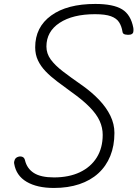

<svg xmlns="http://www.w3.org/2000/svg" viewBox="-20 -951 697 974"><path d="M253.5 2.5Q168 2.5 115 -28.8Q62 -60 52 -120.5Q50 -129.5 54.8 -140.8Q59.5 -152 73.5 -156Q85 -159 94.2 -155Q103.5 -151 106.5 -139Q116.5 -96 151.8 -73.5Q187 -51 253.5 -51Q329.5 -51 385 -77.2Q440.5 -103.5 470.8 -152Q501 -200.5 501 -267Q501 -303 485.8 -337Q470.5 -371 435.5 -407Q400.5 -443 342 -484.5Q303.5 -512.5 270 -537.8Q236.5 -563 211.5 -589Q186.5 -615 172.5 -644.8Q158.5 -674.5 158.5 -711Q158.5 -813.5 239.5 -872.2Q320.5 -931 463.5 -931Q554.5 -931 599.2 -903.8Q644 -876.5 656.5 -809Q658 -798.5 656.2 -788.8Q654.5 -779 642 -775.5Q630 -773 616.2 -775.8Q602.5 -778.5 601.5 -789.5Q597 -818 584.2 -838Q571.5 -858 543 -868.5Q514.5 -879 462 -879Q349 -879 282.2 -835Q215.5 -791 215.5 -715Q215.5 -679.5 237.2 -649.5Q259 -619.5 298.8 -589Q338.5 -558.5 392.5 -521Q444 -485 481.8 -445.5Q519.5 -406 540 -363.8Q560.5 -321.5 560.5 -276.5Q560.5 -211.5 539.5 -159.8Q518.5 -108 478.8 -71.8Q439 -35.5 382 -16.5Q325 2.5 253.5 2.5Z"/></svg>

Font: Edu AU VIC WA NT Hand
Style: Regular
Weight: 400
Designer: Tina and Corey Anderson, Eben Sorkin, Mirko Velimirovic
Foundry: Google for Education
Version: Version 1.001